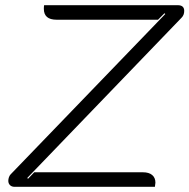

<svg xmlns="http://www.w3.org/2000/svg" viewBox="-20 -720 730 740"><path d="M12 -23Q12 -30 14.5 -37Q17 -44 21 -48L617 -666L614 -669L589 -644H198Q149 -644 149 -686Q149 -695 150 -700H665Q690 -700 690 -678Q690 -662 680 -652L85 -34L88 -31L112 -56H531Q554 -56 566.5 -45.5Q579 -35 579 -16Q579 -12 577 0H36Q25 0 18.5 -6.5Q12 -13 12 -23Z"/></svg>

Font: K2D ExtraLight
Style: Italic
Weight: 275
Italic angle: -10°
Designer: Katatrad Aksorn Co.,Ltd.
Foundry: Cadson Demak Co.,Ltd.
Version: Version 1.000; ttfautohint (v1.6)